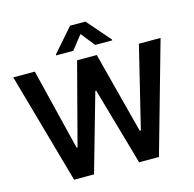

<svg xmlns="http://www.w3.org/2000/svg" viewBox="-131 -1085 1234 1219"><g transform="rotate(-15 486.0 -475.5)"><path d="M207 0 2 -727.5H143.6L274.9 -192.9H281.2L421.4 -727.5H550.8L689.9 -192.4H697.3L827.6 -727.5H970.2L764.6 0H634.3L488.8 -509.8H482.9L337.9 0ZM557.6 -792 485.4 -882.8 413.6 -792H300.8V-797.4L435.1 -951.2H536.1L669.9 -797.4V-792Z"/></g></svg>

Font: Inter Tight SemiBold
Style: Regular
Weight: 600
Designer: Rasmus Andersson
Foundry: rsms
Version: Version 3.004; ttfautohint (v1.8.4.7-5d5b)